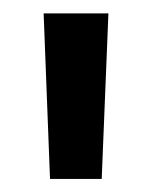

<svg xmlns="http://www.w3.org/2000/svg" viewBox="-20 -682 226 286"><path d="M131.5 -415.5H54.5L45 -662H141.5Z"/></svg>

Font: Anek Odia Medium Medium
Style: Regular
Weight: 500
Version: Version 1.003